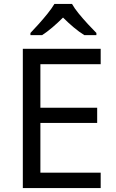

<svg xmlns="http://www.w3.org/2000/svg" viewBox="-20 -964 596 984"><path d="M496 0H97V-714H496V-635H187V-412H478V-334H187V-79H496ZM349 -944Q361 -922 383.5 -894.5Q406 -867 430.5 -840.5Q455 -814 474 -795V-784H412Q386 -800 358 -823.5Q330 -847 303 -874Q276 -847 249 -824Q222 -801 196 -784H136V-795Q155 -815 178.5 -841Q202 -867 224 -894.5Q246 -922 259 -944Z"/></svg>

Font: Noto Sans Tai Viet
Style: Regular
Weight: 400
Designer: Monotype Design Team
Foundry: Monotype Imaging Inc.
Version: Version 2.003; ttfautohint (v1.8.4.7-5d5b)